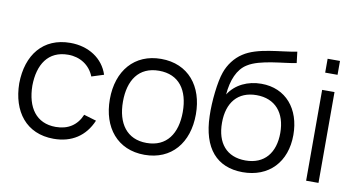

<svg xmlns="http://www.w3.org/2000/svg" viewBox="-74 -921 2093 1124"><g transform="rotate(10 973.0 -359.5)"><path d="M294 15C401 15 480 -36.5 520.5 -132.5L446.5 -154.5C419.5 -89.5 367 -55.5 294 -55.5C178 -55.5 119.5 -140.5 118 -270C119.5 -396 174.5 -484.5 294 -484.5C364.5 -484.5 423 -447 448.5 -382.5L520.5 -405.5C490.5 -498 403.5 -555 294.5 -555C133 -555 42 -440 40 -270C42 -103.5 130.5 15 294 15Z M834 15C994 15 1090 -100.5 1090 -270.5C1090 -437.5 996 -555 834 -555C676 -555 578.5 -440.5 578.5 -270.5C578.5 -103 673 15 834 15ZM834 -55.5C717 -55.5 656.5 -140.5 656.5 -270.5C656.5 -396.5 713 -484.5 834 -484.5C953 -484.5 1012 -400.5 1012 -270.5C1012 -143 954 -55.5 834 -55.5Z M1416.5 15.5C1574 16 1673 -89.5 1673 -250.5C1673 -405 1583 -513.5 1437.5 -513.5C1357.5 -513.5 1285 -480.5 1244 -416C1251 -501.5 1279 -570.5 1333 -603.5C1404 -649.5 1546 -653.5 1619 -668.5L1611 -735C1514 -715.5 1378 -715.5 1295.5 -660C1253 -632.5 1219 -587.5 1202 -538C1181.5 -481.5 1168 -360.5 1171 -275.5C1176 -82.5 1265 14.5 1416.5 15.5ZM1422 -55C1309.5 -55 1249 -128.5 1249 -249C1249 -369 1310 -443 1421 -443C1531.5 -443 1595.5 -369 1595.5 -249C1595.5 -131.5 1535.5 -55 1422 -55Z M1866.5 -642.5V-725H1793V-642.5ZM1866.5 0V-540H1793V0Z"/></g></svg>

Font: Manrope
Style: Regular
Weight: 400
Designer: Mikhail Sharanda
Foundry: Mikhail Sharanda
Version: Version 4.505